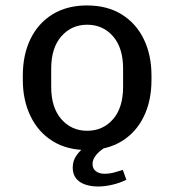

<svg xmlns="http://www.w3.org/2000/svg" viewBox="-20 -541 640 705"><path d="M300 10Q225.8 10 172.9 -23.1Q120 -56.2 91.9 -114.8Q63.8 -173.2 63.8 -247.2V-263.8Q63.8 -339.8 91.9 -397.8Q120 -455.8 173 -488.4Q226 -521 299.2 -521Q374.2 -521 427.2 -487.9Q480.2 -454.8 508.2 -396.8Q536.2 -338.8 536.2 -263.8V-247.2Q536.2 -171.2 508.1 -113.2Q480 -55.2 427.1 -22.6Q374.2 10 300 10ZM300 -60.8Q358 -60.8 395 -103.2Q432 -145.8 432 -221.8V-289.2Q432 -365.2 395 -407.8Q358 -450.2 300 -450.2Q242.8 -450.2 205.4 -407.8Q168 -365.2 168 -289.2V-221.8Q168 -145.8 205.4 -103.2Q242.8 -60.8 300 -60.8ZM340.5 143.8Q314.2 143.8 293 136.6Q271.8 129.5 259.4 114.1Q247 98.8 247 74.5Q247 49.2 260.9 29.6Q274.8 10 290.8 0H367Q346.8 11.5 333.2 27.9Q319.8 44.2 319.8 61Q319.8 78.2 332 87.6Q344.2 97 364 97Q382 97 398.5 92.5Q415 88 431 83L444 119Q419.8 131 392.2 137.4Q364.8 143.8 340.5 143.8Z"/></svg>

Font: Chivo Mono Medium
Style: Regular
Weight: 500
Monospace: yes
Designer: Hector Gatti
Foundry: Omnibus-Type
Version: Version 1.008